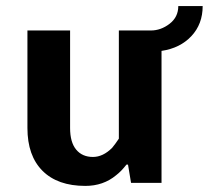

<svg xmlns="http://www.w3.org/2000/svg" viewBox="-20 -600 685 630"><path d="M645 -580Q645 -521 608 -481.5Q571 -442 510 -433V0H410L400 -60H395Q378 -38 361 -25Q319 10 260 10Q169 10 119.5 -39.5Q70 -89 70 -180V-500H210V-180Q210 -133 230 -109Q250 -85 285 -85Q318 -85 348 -115Q358 -127 370 -145V-500H475Q508 -500 536.5 -522Q565 -544 565 -580Z"/></svg>

Font: Scada
Style: Bold
Weight: 700
Designer: Jovanny Lemonad
Foundry: Jovanny Lemonad
Version: Version 4.100;PS 004.100;hotconv 1.0.88;makeotf.lib2.5.64775